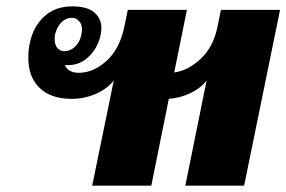

<svg xmlns="http://www.w3.org/2000/svg" viewBox="-20 -584 901 604"><path d="M861 -553 748 0H563L630 -331Q612 -307 580 -291.5Q548 -276 511 -273L456 0H270L338 -331Q318 -305 282 -289Q246 -273 205 -273Q140 -273 104.5 -307.5Q69 -342 69 -402Q69 -428 74 -449Q84 -499 118.5 -531.5Q153 -564 207 -564Q254 -564 276.5 -545Q299 -526 299 -495Q299 -488 297 -476Q289 -436 261 -407.5Q233 -379 194 -379H184Q195 -355 228 -355Q273 -355 314.5 -392Q356 -429 371 -499L382 -553H568L528 -356Q572 -362 611.5 -399Q651 -436 664 -499L675 -553ZM152 -461Q152 -443 160.5 -433Q169 -423 183 -423Q201 -423 216 -437Q231 -451 236 -475Q238 -487 238 -491Q238 -508 228.5 -518Q219 -528 205 -528Q188 -528 173.5 -514Q159 -500 153 -475Q152 -470 152 -461Z"/></svg>

Font: Trirong Black
Style: Italic
Weight: 900
Italic angle: -12°
Designer: Katatrad Team
Foundry: CadsonDemak
Version: Version 1.001